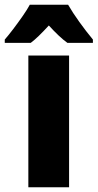

<svg xmlns="http://www.w3.org/2000/svg" viewBox="-63 -786 410 806"><path d="M227 0H56V-553H227ZM223 -766Q242 -733 270 -694Q298 -655 327 -620V-606H220Q202 -619 183 -637Q164 -655 142 -679Q119 -654 100.5 -636Q82 -618 66 -606H-43V-620Q-28 -637 -7.5 -664Q13 -691 32.5 -719Q52 -747 62 -766Z"/></svg>

Font: Noto Sans Myanmar Condensed Black
Style: Regular
Weight: 900
Width: 3
Designer: Monotype Design Team
Foundry: Monotype Imaging Inc.
Version: Version 2.107; ttfautohint (v1.8.4.7-5d5b)